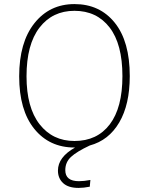

<svg xmlns="http://www.w3.org/2000/svg" viewBox="-20 -713 730 941"><path d="M420 0Q356 30 328 56Q300 82 300 121Q300 175 367 175Q392 175 423 169L420 202Q390 208 365 208Q315 208 289.5 184.5Q264 161 264 123Q264 57 348 10H345Q222 10 148 -81.5Q74 -173 74 -339Q74 -505 148.5 -599Q223 -693 345 -693Q469 -693 542.5 -601.5Q616 -510 616 -340Q616 -201 564.5 -113Q513 -25 420 0ZM110 -339Q110 -186 174 -104Q238 -22 345 -22Q456 -22 518 -103.5Q580 -185 580 -340Q580 -497 517 -578.5Q454 -660 345 -660Q237 -660 173.5 -577.5Q110 -495 110 -339Z"/></svg>

Font: Fira Sans UltraLight
Style: Regular
Weight: 200
Designer: Carrois Corporate & Edenspiekermann AG
Foundry: Carrois Corporate GbR & Edenspiekermann AG
Version: Version 4.106;PS 004.106;hotconv 1.0.70;makeotf.lib2.5.58329